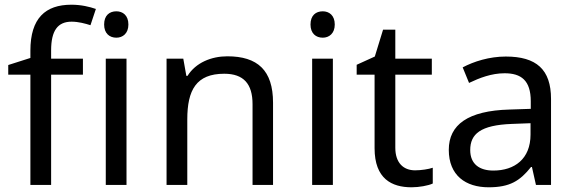

<svg xmlns="http://www.w3.org/2000/svg" viewBox="-20 -785 2440 815"><path d="M332 -468V-536H197V-571C197 -655 225 -693 284 -693C313 -693 342 -685 364 -678L387 -747C361 -756 325 -765 283 -765C173 -765 109 -708 109 -570V-539L15 -509V-468H109V0H197V-468Z M474 -737C445 -737 422 -720 422 -681C422 -643 445 -625 474 -625C501 -625 525 -643 525 -681C525 -720 501 -737 474 -737ZM517 -536H429V0H517Z M945 -546C877 -546 811 -519 776 -463H771L758 -536H687V0H775V-278C775 -403 813 -472 932 -472C1014 -472 1052 -429 1052 -343V0H1139V-349C1139 -487 1073 -546 945 -546Z M1350 -737C1321 -737 1298 -720 1298 -681C1298 -643 1321 -625 1350 -625C1377 -625 1401 -643 1401 -681C1401 -720 1377 -737 1350 -737ZM1393 -536H1305V0H1393Z M1742 -62C1693 -62 1658 -93 1658 -158V-468H1813V-536H1658V-659H1606L1571 -545L1494 -510V-468H1570V-156C1570 -26 1643 10 1727 10C1759 10 1798 3 1817 -6V-73C1800 -67 1768 -62 1742 -62Z M2127 -545C2057 -545 1991 -524 1944 -499L1971 -433C2015 -454 2066 -474 2122 -474C2192 -474 2233 -444 2233 -355V-323L2142 -320C1967 -315 1885 -256 1885 -149C1885 -40 1957 10 2054 10C2144 10 2187 -17 2234 -76H2238L2255 0H2319V-365C2319 -490 2257 -545 2127 -545ZM2153 -259 2232 -262V-214C2232 -110 2164 -61 2074 -61C2016 -61 1976 -88 1976 -148C1976 -216 2019 -254 2153 -259Z"/></svg>

Font: Noto Sans Mro
Style: Regular
Weight: 400
Designer: Monotype Design Team
Foundry: Monotype Imaging Inc.
Version: Version 2.001